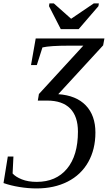

<svg xmlns="http://www.w3.org/2000/svg" viewBox="-59 -878 626 1115"><path d="M153.3 216.3Q105 216.3 54 208Q2.9 199.7 -38.6 185.1L-13.7 31.2H19L14.2 129.4Q31.2 148.9 67.6 163.6Q104 178.2 154.3 178.2Q266.6 178.2 330.1 101.8Q393.6 25.4 393.6 -113.3Q393.6 -202.1 348.4 -248Q303.2 -293.9 214.8 -293.9H160.6L167 -332L424.8 -612.8H341.3Q231 -612.8 187.5 -602.5L154.8 -500H121.1L148.4 -654.8H547.4L540 -614.7L279.3 -331.1Q384.3 -323.7 439.7 -265.4Q495.1 -207 495.1 -108.4Q495.1 -10.7 453.4 63.2Q411.6 137.2 333.7 176.8Q255.9 216.3 153.3 216.3ZM253.4 -858.4 354 -769 485.8 -858.4H515.1L512.7 -842.3L397.9 -709H293.9L225.6 -842.3L228 -858.4Z"/></svg>

Font: Liberation Serif
Style: Italic
Weight: 400
Italic angle: -16.333°
Designer: Steve Matteson
Foundry: Ascender Corporation
Version: Version 2.1.5